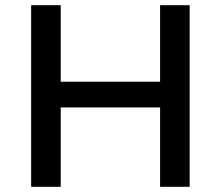

<svg xmlns="http://www.w3.org/2000/svg" viewBox="-20 -720 851 740"><path d="M214 -405V-700H100V0H214V-306H597V0H711V-700H597V-405Z"/></svg>

Font: Montserrat-Alt1 SemBd
Style: Regular
Weight: 600
Designer: Differentunic
Foundry: Differentunic
Version: Version 7.222